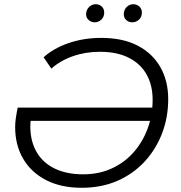

<svg xmlns="http://www.w3.org/2000/svg" viewBox="-20 -886 859 912"><path d="M368 6Q270 6 199 -30.5Q128 -67 90 -132Q52 -197 52 -282Q52 -302 55 -323.5Q58 -345 64 -375H715L703 -312H102L130 -345Q128 -328 126 -315.5Q124 -303 124 -286Q124 -216 153.5 -164.5Q183 -113 239.5 -85.5Q296 -58 375 -58Q450 -58 511 -86Q572 -114 615 -163Q658 -212 681.5 -276Q705 -340 705 -412Q705 -480 677 -531Q649 -582 593 -611Q537 -640 455 -640Q386 -640 326 -619Q266 -598 224 -560L187 -614Q235 -657 306.5 -681.5Q378 -706 461 -706Q563 -706 633.5 -669.5Q704 -633 741.5 -567.5Q779 -502 779 -415Q779 -329 750 -253Q721 -177 667 -118.5Q613 -60 537.5 -27Q462 6 368 6ZM608 -780Q591 -780 579.5 -791Q568 -802 568 -818Q568 -839 581.5 -852.5Q595 -866 613 -866Q630 -866 642 -855Q654 -844 654 -826Q654 -806 640.5 -793Q627 -780 608 -780ZM430 -780Q413 -780 401 -791Q389 -802 389 -818Q389 -839 403 -852.5Q417 -866 434 -866Q452 -866 463.5 -855Q475 -844 475 -826Q475 -806 461.5 -793Q448 -780 430 -780Z"/></svg>

Font: MOST Montserrat
Style: Italic
Weight: 400
Italic angle: -11.3°
Designer: Julieta Ulanovsky
Foundry: Julieta Ulanovsky
Version: Version 8.000;March 11, 2024;FontCreator 15.0.0.2926 64-bit